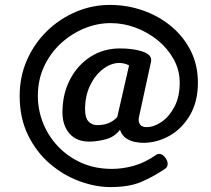

<svg xmlns="http://www.w3.org/2000/svg" viewBox="-20 -713 860 781"><path d="M234 -256Q234 -330 264.5 -389Q295 -448 348 -482Q401 -516 468 -516Q521 -516 558 -504Q595 -492 595 -469Q595 -466 594.5 -463Q594 -460 593 -456L546 -240Q545 -236 544.5 -232.5Q544 -229 544 -226Q544 -214 551 -205Q558 -196 577 -196Q606 -196 637 -217Q668 -238 689.5 -278.5Q711 -319 711 -377Q711 -427 687 -471Q663 -515 623 -548Q583 -581 533 -600Q483 -619 430 -619Q375 -619 322 -597Q269 -575 226.5 -535.5Q184 -496 159 -442Q134 -388 134 -323Q134 -266 155 -213Q176 -160 215.5 -118Q255 -76 310.5 -51Q366 -26 435 -26Q479 -26 524 -38.5Q569 -51 615 -83Q620 -87 627 -87Q640 -87 651 -73.5Q662 -60 662 -46Q662 -33 651 -26Q602 7 553 27.5Q504 48 430 48Q368 48 303 24Q238 0 183 -47Q128 -94 94 -163.5Q60 -233 60 -323Q60 -402 90 -469.5Q120 -537 171.5 -587Q223 -637 289 -665Q355 -693 427 -693Q497 -693 561.5 -670.5Q626 -648 676.5 -606Q727 -564 756 -506Q785 -448 785 -377Q785 -300 753 -245Q721 -190 670 -161Q619 -132 562 -132Q549 -132 529.5 -135.5Q510 -139 493 -150.5Q476 -162 468 -185Q446 -156 410.5 -146.5Q375 -137 343 -137Q291 -137 262.5 -170Q234 -203 234 -256ZM376 -204Q427 -204 457 -237L505 -447Q496 -452 485 -454.5Q474 -457 466 -457Q432 -457 399.5 -432.5Q367 -408 346.5 -365.5Q326 -323 326 -268Q326 -234 340 -219Q354 -204 376 -204Z"/></svg>

Font: Marmelad
Style: Regular
Weight: 400
Designer: Manvel Shmavonyan
Foundry: Cyreal
Version: Version 1.110; ttfautohint (v1.8.4.7-5d5b)